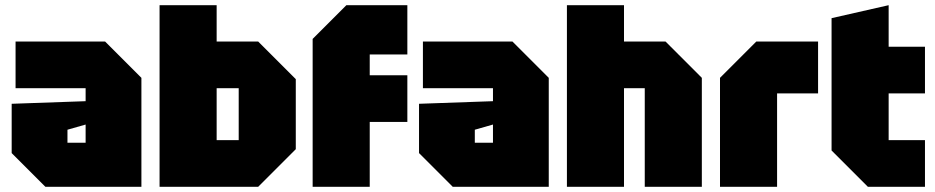

<svg xmlns="http://www.w3.org/2000/svg" viewBox="-20 -720 3605 740"><path d="M25 -130V-320L310 -330V-380H40V-560H385L525 -420V0H155ZM240 -220V-170H310V-240Z M595 0V-700H815V-560H975L1120 -415V-145L975 0ZM815 -180H900V-380H815Z M1185 0V-570L1315 -700H1550V-510H1405V-430H1550V-250H1405V0Z M1595 -130V-320L1880 -330V-380H1610V-560H1955L2095 -420V0H1725ZM1810 -220V-170H1880V-240Z M2165 0V-700H2385V-560H2545L2685 -420V0H2465V-380H2385V0Z M2755 0V-420L2895 -560H3133V-360H2975V0Z M3185 -650 3405 -700V-540H3545V-360H3405V-180H3545V0H3325L3185 -140Z"/></svg>

Font: Tektur SemiCondensed Black
Style: Regular
Weight: 900
Width: 4
Designer: Adam Jagosz
Foundry: Adam Jagosz
Version: Version 1.005;gftools[0.9.30]